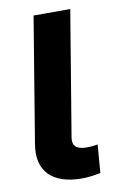

<svg xmlns="http://www.w3.org/2000/svg" viewBox="-86 -802 571 864"><g transform="rotate(-10 199.5 -370.0)"><path d="M297.6 -750 203.1 -180Q193.5 -123.9 261.4 -123.9Q280.2 -123.9 290.8 -125.2Q301.5 -126.4 313.2 -128.6L302.9 0Q282 4.3 260.5 7.1Q239 9.9 218 9.9Q116.5 9.9 68.5 -39.1Q20.6 -88.1 35.9 -180L130 -750Z"/></g></svg>

Font: Inter UI Extra Bold
Style: Italic
Weight: 800
Italic angle: 9.39999°
Designer: Rasmus Andersson
Foundry: rsms
Version: 3.2;8d6f07862